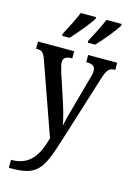

<svg xmlns="http://www.w3.org/2000/svg" viewBox="-146 -837 781 1143"><g transform="rotate(15 245.0 -265.5)"><path d="M290 -619V-606H335C374 -646 436 -721 456 -756V-766H362C344 -721 316 -668 290 -619ZM132 -619V-606H177C215 -646 278 -721 298 -756V-766H204C186 -721 158 -668 132 -619ZM29 186V235H40C201 235 231 190 291 -3L421 -418C440 -481 455 -492 488 -492H490V-536H311V-492H314C350 -491 367 -482 367 -454C367 -438 363 -419 357 -401L303 -206C291 -164 281 -127 274 -91C269 -123 255 -176 236 -234L182 -398C175 -422 170 -440 170 -455C170 -478 184 -492 222 -492H225V-536H2V-492H6C38 -492 49 -483 64 -440L220 2C189 115 143 186 29 186Z"/></g></svg>

Font: Noto Serif Condensed Medium
Style: Regular
Weight: 500
Width: 3
Designer: Monotype Design Team
Foundry: Monotype Imaging Inc.
Version: Version 2.015